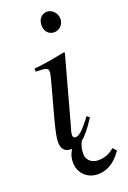

<svg xmlns="http://www.w3.org/2000/svg" viewBox="-157 -707 617 928"><g transform="rotate(-20 151.5 -242.5)"><path d="M264 -599C264 -628 241 -654 214 -654C187 -654 167 -632 167 -601C167 -569 186 -548 215 -548C241 -548 264 -571 264 -599ZM102 11C89 30 83 50 83 74C83 131 126 169 178 169C227 169 268 144 303 92L286 74C261 96 235 106 203 106C168 106 144 83 144 53C144 32 148 12 159 -10C182 -27 205 -57 235 -103L222 -114C179 -57 155 -36 138 -36C130 -36 124 -41 124 -51C124 -65 129 -78 134 -95L228 -438L224 -441C123 -422 103 -419 64 -416V-400C118 -399 128 -396 128 -376C128 -368 124 -350 119 -332L71 -155C56 -99 49 -64 49 -44C49 -7 65 11 98 11Z"/></g></svg>

Font: XITS
Style: Italic
Weight: 400
Italic angle: -16.33°
Designer: MicroPress Inc., with final additions and corrections provided by Coen Hoffman, Elsevier (retired)
Version: Version 1.302